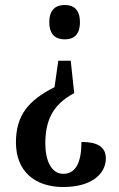

<svg xmlns="http://www.w3.org/2000/svg" viewBox="-20 -560 476 771"><path d="M240 -540C206 -540 178 -523 178 -471C178 -418 206 -402 240 -402C274 -402 301 -418 301 -471C301 -523 274 -540 240 -540ZM278 -186 264 -316H214L199 -210C94 -157 44 -97 44 12C44 126 118 191 234 191C348 191 405 138 405 76C405 27 367 10 307 10C307 89 286 138 234 138C187 138 162 86 162 17C162 -68 186 -138 278 -186Z"/></svg>

Font: Noto Serif Sinhala ExtraCondensed SemiBold
Style: Regular
Weight: 600
Width: 2
Designer: Jelle Bosma - Monotype Design Team
Foundry: Monotype Imaging Inc.
Version: Version 2.007